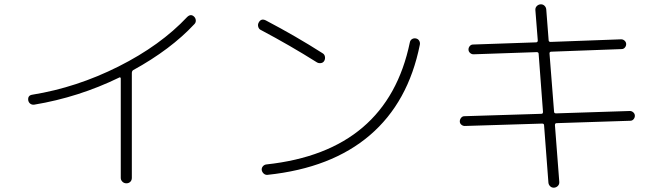

<svg xmlns="http://www.w3.org/2000/svg" viewBox="-20 -802 3040 884"><path d="M137 -320Q127 -319 119.5 -324.5Q112 -330 110 -340Q107 -363 129 -366Q333 -399 526 -496Q719 -593 842 -724Q859 -740 874 -725Q881 -718 881.5 -708Q882 -698 875 -691Q766 -574 593 -479Q587 -475 587 -465V17Q587 28 580 35Q573 42 562 42Q551 42 543.5 34.5Q536 27 536 17V-441Q536 -444 533.5 -445.5Q531 -447 529 -445Q342 -354 137 -320Z M1181 -664Q1172 -668 1169 -678.5Q1166 -689 1171 -698Q1182 -719 1204 -708Q1343 -635 1465 -557Q1474 -552 1476 -541.5Q1478 -531 1473 -522Q1468 -513 1457.5 -511.5Q1447 -510 1439 -515Q1315 -593 1181 -664ZM1913 -596Q1860 -331 1683 -179.5Q1506 -28 1212 3Q1202 4 1194.5 -2.5Q1187 -9 1185 -19Q1184 -29 1190.5 -36.5Q1197 -44 1207 -45Q1763 -105 1867 -607Q1869 -617 1877 -622Q1885 -627 1895 -625Q1905 -623 1910 -614.5Q1915 -606 1913 -596Z M2120 -222Q2111 -222 2104 -228Q2097 -234 2097 -243Q2097 -252 2103 -259.5Q2109 -267 2118 -267L2473 -278Q2480 -278 2480 -287L2460 -554Q2460 -562 2451 -562L2160 -552Q2151 -552 2144 -558.5Q2137 -565 2137 -574Q2137 -583 2143 -590Q2149 -597 2158 -597L2448 -607Q2456 -607 2456 -616L2445 -755Q2444 -766 2451 -773.5Q2458 -781 2468 -782Q2479 -783 2486.5 -776Q2494 -769 2495 -759L2506 -617Q2506 -609 2515 -609L2840 -621Q2849 -621 2856 -614.5Q2863 -608 2863 -599Q2863 -590 2857 -583Q2851 -576 2842 -576L2518 -564Q2510 -564 2510 -556L2531 -288Q2531 -280 2540 -280L2880 -291Q2889 -291 2896 -284.5Q2903 -278 2903 -269Q2903 -260 2897 -253Q2891 -246 2882 -246L2543 -235Q2535 -235 2535 -226L2555 35Q2556 46 2549 53.5Q2542 61 2532 62Q2521 63 2513.5 56Q2506 49 2505 39L2485 -225Q2485 -233 2476 -233Z"/></svg>

Font: Rounded Mplus 1c Light
Style: Regular
Weight: 300
Version: Version 1.059.20150529